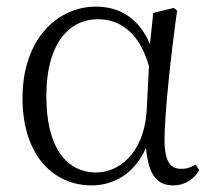

<svg xmlns="http://www.w3.org/2000/svg" viewBox="-20 -546 645 580"><path d="M257 14C320 14 385 -18 421 -99C429 -15 455 14 504 14C539 14 566 -5 582 -32L571 -49C557 -41 546 -36 528 -36C495 -36 477 -56 477 -125C477 -199 496 -379 515 -514L505 -522L443 -507L433 -413C399 -492 341 -526 269 -526C159 -526 48 -434 48 -249C48 -82 137 14 257 14ZM430 -346 423 -210C414 -80 337 -25 271 -25C177 -25 120 -106 120 -255C120 -422 194 -488 276 -488C338 -488 400 -452 430 -346Z"/></svg>

Font: Noto Serif TC Light
Style: Regular
Weight: 300
Designer: Ryoko NISHIZUKA 西塚涼子 (kana & ideographs); Frank Grießhammer (Latin, Greek & Cyrillic); Wenlong ZHANG 张文龙 (bopomofo); San
Foundry: Adobe
Version: Version 2.001;hotconv 1.1.0;makeotfexe 2.6.0